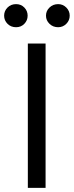

<svg xmlns="http://www.w3.org/2000/svg" viewBox="-35 -911 358 931"><path d="M0 0ZM100 -700H186V0H100ZM-15 -835Q-15 -858 1.5 -874.5Q18 -891 43 -891Q67 -891 83 -874.5Q99 -858 99 -835Q99 -812 83 -795.5Q67 -779 43 -779Q18 -779 1.5 -795.5Q-15 -812 -15 -835ZM188 -835Q188 -858 205 -874.5Q222 -891 247 -891Q270 -891 286.5 -874.5Q303 -858 303 -835Q303 -812 286.5 -795.5Q270 -779 247 -779Q222 -779 205 -795.5Q188 -812 188 -835Z"/></svg>

Font: Niramit
Style: Regular
Weight: 400
Version: Version 1.000; ttfautohint (v1.6)